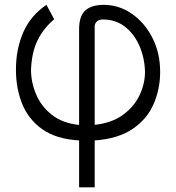

<svg xmlns="http://www.w3.org/2000/svg" viewBox="-20 -577 734 801"><path d="M310 204.5V8.9Q214.5 3.2 156.6 -37.8Q98.7 -78.8 72.6 -143.6Q46.5 -208.5 46.5 -285.9Q46.5 -371.8 76.9 -441.8Q107.2 -511.7 173.7 -556.8L206 -496.8Q159.8 -457 136 -407.3Q112.2 -357.6 109.4 -285.9Q109.4 -233 130.9 -182.9Q152.3 -132.8 196.7 -97.8Q241.1 -62.9 310 -55.8V-456.3Q310.4 -510.7 336.1 -533.6Q361.9 -556.5 412.3 -556.8Q476.2 -556.8 529.8 -519.7Q583.5 -482.6 615.8 -419.4Q648.1 -356.2 648.1 -277.3Q648.1 -205.3 620.7 -142.6Q593.4 -79.9 533.2 -39.1Q473 1.8 375 8.9V204.5ZM375 -56.1Q446.4 -63.9 492.9 -97.8Q539.4 -131.7 562.1 -179.7Q584.9 -227.6 584.9 -277.3Q583.5 -335.2 562 -384.9Q540.5 -434.7 501.8 -465.2Q463.1 -495.7 409.1 -495.7Q391.3 -495.4 383.2 -486.7Q375 -478 375 -467.3Z"/></svg>

Font: Inter UI Light
Style: Regular
Weight: 300
Designer: Rasmus Andersson
Foundry: rsms
Version: 3.2;8d6f07862